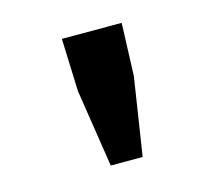

<svg xmlns="http://www.w3.org/2000/svg" viewBox="-67 -871 633 557"><g transform="rotate(-15 250.0 -592.0)"><path d="M202.1 -396.5 166 -629.9 160.2 -788.1H339.8L334 -629.9L297.9 -396.5Z"/></g></svg>

Font: Gen Shin Gothic Monospace Heavy
Style: Bold
Weight: 800
Designer: [Source Han Sans]
Ryoko NISHIZUKA  (kana & ideographs); Paul D. Hunt (Latin, Greek & Cyrillic); Wenlong ZHANG  (bopomofo
Version: Version 1.002.20150607